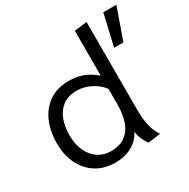

<svg xmlns="http://www.w3.org/2000/svg" viewBox="-172 -921 1075 1090"><g transform="rotate(-30 365.5 -376.0)"><path d="M280.5 11Q210 11 157 -21.5Q104 -54 74.5 -113Q45 -172 45 -250.5Q45 -328 71.8 -389.8Q98.5 -451.5 151 -487.8Q203.5 -524 280.5 -524Q330 -524 371 -509Q412 -494 453 -458.5V-753L535.5 -763V-195Q535.5 -138 541.8 -102.2Q548 -66.5 558.2 -44Q568.5 -21.5 579.5 -5L498.5 6.5Q484.5 -10.5 472.8 -37.2Q461 -64 459.5 -88.5Q437 -41.5 389 -15.2Q341 11 280.5 11ZM289.5 -58Q349.5 -58 385.5 -85.5Q421.5 -113 437.5 -160.2Q453.5 -207.5 453.5 -267V-372Q425.5 -409.5 381.2 -431.5Q337 -453.5 292.5 -453.5Q236 -453.5 200 -427Q164 -400.5 147 -355.2Q130 -310 130 -253.5Q130 -195.5 150.2 -151.2Q170.5 -107 206.5 -82.5Q242.5 -58 289.5 -58ZM598 -558 645.5 -763H731L659 -558Z"/></g></svg>

Font: Mooli
Style: Regular
Weight: 400
Designer: Vernon Adams
Foundry: Vernon Adams
Version: Version 1.000; ttfautohint (v1.8.4.7-5d5b);gftools[0.9.33]